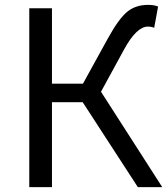

<svg xmlns="http://www.w3.org/2000/svg" viewBox="-20 -767 688 787"><path d="M645 0H545L319 -348H193V0H100V-733H193V-424H320L423 -611Q467 -691 503 -720Q537 -747 587 -747Q613 -747 628 -740L612 -653Q601 -658 586 -658Q540 -658 489 -565L394 -391Z"/></svg>

Font: KaiGen Gothic CN Regular
Style: Regular
Weight: 400
Designer: Ryoko NISHIZUKA  (kana & ideographs); Paul D. Hunt (Latin, Greek & Cyrillic); Wenlong ZHANG  (bopomofo); Sandoll Communi
Foundry: Adobe Systems Incorporated
Version: Version 1.002.20150501